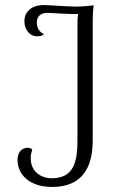

<svg xmlns="http://www.w3.org/2000/svg" viewBox="-20 -723 481 756"><path d="M185 13C321 13 345 -87 345 -171V-632C345 -659 346 -682 349 -702C330 -700 307 -697 275 -697C233 -698 175 -703 152 -703C102 -703 76 -674 76 -640C76 -603 100 -580 125 -580C134 -580 145 -581 153 -588C137 -597 125 -610 125 -634C125 -669 154 -674 176 -672C217 -670 252 -667 288 -668C285 -654 285 -638 285 -622V-169C285 -80 267 -21 183 -21C147 -21 101 -43 101 -100C101 -111 103 -121 107 -133C103 -138 98 -141 89 -141C60 -141 49 -116 49 -94C49 -39 92 13 185 13Z"/></svg>

Font: Arima Koshi Light
Style: Regular
Weight: 300
Designer: Joana Correia and Natanael Gama
Foundry: NDISCOVER
Version: Version 1.019;PS 001.019;hotconv 1.0.88;makeotf.lib2.5.64775